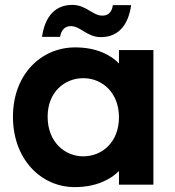

<svg xmlns="http://www.w3.org/2000/svg" viewBox="-20 -756 717 786"><path d="M286 10C374 10 434 -22 467 -56V0H608V-551H467V-496C435 -530 376 -562 288 -562C147 -562 33 -450 33 -278C33 -105 147 10 286 10ZM152 -605H226C231 -635 247 -649 270 -649C310 -649 336 -604 393 -604C457 -604 504 -644 517 -735H442C438 -705 422 -692 399 -692C359 -692 333 -736 276 -736C212 -736 165 -696 152 -605ZM175 -278C175 -380 245 -436 321 -436C397 -436 467 -378 467 -276C467 -173 397 -116 321 -116C245 -116 175 -175 175 -278Z"/></svg>

Font: Malmofest SemiBold
Style: Regular
Weight: 600
Designer: Jonny Pinhorn (Poppins), Kolossal
Version: Version 1.004;Glyphs 3.1.2 (3151)